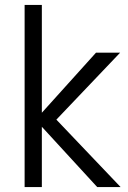

<svg xmlns="http://www.w3.org/2000/svg" viewBox="-20 -760 520 780"><path d="M375 0 150 -245V0H80V-740H150V-302L370 -546H468L209 -274L470 0Z"/></svg>

Font: Poppins-Tabular Light
Style: Regular
Weight: 300
Designer: Ninad Kale (Devanagari), Jonny Pinhorn (Latin)
Foundry: Indian Type Foundry
Version: Version 4.004